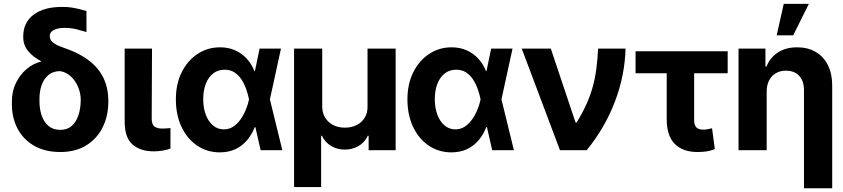

<svg xmlns="http://www.w3.org/2000/svg" viewBox="-20 -797 4474 1019"><path d="M103.3 -602.1Q102.8 -676.8 157.7 -718.6Q212.6 -760.4 309.2 -760.2Q334.1 -760.4 354 -757.8Q373.8 -755.3 393.9 -750.4Q414 -745.5 438.9 -738.7V-627Q419.2 -632.9 388 -641.1Q356.7 -649.2 324 -649Q287.1 -649.2 265.3 -637.6Q243.5 -626 244.1 -605.1Q243.7 -595.7 249 -585.5Q254.3 -575.4 270.6 -564.7Q286.9 -554.1 319.5 -543Q437.9 -503.1 496.1 -434.3Q554.4 -365.4 554.9 -264.1V-254.3Q554.4 -180 524.2 -120Q494 -60 437.2 -25.1Q380.4 9.8 300.2 9.8Q218 9.8 160.3 -23.9Q102.5 -57.6 72.5 -115.7Q42.5 -173.8 43 -246.1V-255.9Q42.5 -310.3 63.7 -355Q85 -399.7 120.4 -429.9Q155.9 -460.1 197.9 -470.3L196.7 -473.2Q154.4 -495.1 128.6 -527Q102.8 -558.8 103.3 -602.1ZM189.5 -271.1V-262.5Q189 -220.6 200.6 -185.3Q212.3 -149.9 237.1 -128.9Q261.8 -107.8 300.2 -107.8Q337.5 -107.8 361.1 -129.2Q384.8 -150.5 396.3 -185.7Q407.9 -220.9 408.4 -262.5V-271.1Q407.9 -302 395.2 -333.7Q382.4 -365.4 358.4 -389.2Q334.5 -413 300.2 -419.5Q262.1 -419.8 237.4 -399.2Q212.6 -378.5 200.8 -344.6Q189 -310.6 189.5 -271.1Z M641.7 -539.1H786.8L785.1 -168.9Q785 -136.7 799.5 -125.7Q814 -114.6 841.9 -114.6Q855.2 -114.6 865.4 -115.6Q875.7 -116.6 884.7 -117.4V-8.2Q865.3 -1.6 842.7 2.3Q820 6.2 795.6 6.2Q724.5 6.2 683 -30.4Q641.5 -67.1 641.7 -151.4Z M1145.4 11.7Q1077.7 11 1025.2 -25Q972.8 -60.9 943.1 -124.2Q913.4 -187.4 913.4 -269.5Q913.4 -351.8 944.5 -413.9Q975.6 -476 1028.8 -510.9Q1082 -545.9 1147.8 -545.9Q1191.6 -545.9 1227.1 -530.3Q1262.6 -514.7 1288.9 -486.5Q1315.1 -458.3 1330.4 -419.5H1375.5L1412.2 -270.5L1478.4 0H1363.2L1301.5 -270.5Q1295.9 -297.3 1286.3 -324.8Q1276.8 -352.2 1261.4 -375.5Q1246.1 -398.7 1224.3 -412.9Q1202.4 -427.1 1172.4 -427.1Q1136.7 -427.1 1111.2 -407.1Q1085.7 -387.1 1072.2 -351.9Q1058.6 -316.7 1058.5 -270.9Q1058.6 -224.3 1072.3 -188Q1085.9 -151.8 1110.6 -131.1Q1135.4 -110.4 1167.7 -110.4Q1195.9 -110.4 1218.2 -125.2Q1240.4 -140.1 1257.1 -164Q1273.8 -187.9 1285 -215.5Q1296.2 -243.1 1301.5 -268.6L1357.7 -539.1H1471.2L1412.2 -268.6L1375.5 -122.3H1331.9Q1317.5 -84.6 1292.3 -54.1Q1267.2 -23.5 1230.8 -5.9Q1194.3 11.7 1145.4 11.7Z M1540.7 195.7V-539.1H1690.1V-230.1Q1690.5 -197.2 1705.8 -172.4Q1721 -147.6 1748 -133.5Q1775 -119.5 1810.3 -119.5Q1846.4 -119.5 1873.5 -133.5Q1900.7 -147.6 1915.8 -172.5Q1930.9 -197.5 1930.6 -230.1V-539.1H2079.8V0H1936.4V-76.6H1931.9Q1916.1 -41.5 1883.4 -22.3Q1850.8 -3.1 1810.4 -3.1Q1770 -3.1 1737.5 -22.3Q1705 -41.5 1688.6 -76.6H1684.3V195.7Z M2374.4 11.7Q2306.7 11 2254.2 -25Q2201.8 -60.9 2172.1 -124.2Q2142.4 -187.4 2142.4 -269.5Q2142.4 -351.8 2173.5 -413.9Q2204.6 -476 2257.8 -510.9Q2311 -545.9 2376.8 -545.9Q2420.6 -545.9 2456.1 -530.3Q2491.6 -514.7 2517.9 -486.5Q2544.1 -458.3 2559.4 -419.5H2604.5L2641.2 -270.5L2707.4 0H2592.2L2530.5 -270.5Q2524.9 -297.3 2515.3 -324.8Q2505.8 -352.2 2490.4 -375.5Q2475.1 -398.7 2453.3 -412.9Q2431.4 -427.1 2401.4 -427.1Q2365.7 -427.1 2340.2 -407.1Q2314.7 -387.1 2301.2 -351.9Q2287.6 -316.7 2287.5 -270.9Q2287.6 -224.3 2301.3 -188Q2314.9 -151.8 2339.6 -131.1Q2364.4 -110.4 2396.7 -110.4Q2424.9 -110.4 2447.2 -125.2Q2469.4 -140.1 2486.1 -164Q2502.8 -187.9 2514 -215.5Q2525.2 -243.1 2530.5 -268.6L2586.7 -539.1H2700.2L2641.2 -268.6L2604.5 -122.3H2560.9Q2546.5 -84.6 2521.3 -54.1Q2496.2 -23.5 2459.8 -5.9Q2423.3 11.7 2374.4 11.7Z M2951.8 0 2749 -539.1H2903.3L3034.6 -146.9H3040.4Q3072.2 -199.1 3092.9 -245.2Q3113.6 -291.2 3125.9 -336.4Q3138.3 -381.6 3144.8 -431Q3151.4 -480.3 3154.3 -539.1H3300Q3296.3 -396.4 3243.6 -257.7Q3190.9 -119 3093.8 0Z M3842 -525V-408H3353.1V-525ZM3518.4 -525H3664.1V-163.7Q3663.8 -142.6 3669.4 -130.7Q3675 -118.8 3685.6 -114Q3696.3 -109.3 3710.7 -108.8Q3727 -109.3 3737 -111.5Q3747 -113.7 3759 -116.2L3773.8 -5.7Q3751.4 3.3 3730.1 6.5Q3708.9 9.8 3681.2 9.8Q3604 9.8 3561.2 -33.3Q3518.4 -76.3 3518.4 -164.1Z M4049 -311.9V0H3899.6V-539.1H4042.4V-443.9H4048Q4066.6 -491.4 4108.8 -518.7Q4151 -545.9 4210.5 -545.9Q4267.3 -545.9 4309 -521.5Q4350.8 -497.1 4373.7 -451.7Q4396.7 -406.3 4396.7 -343.4V202.1H4246.9V-317Q4247.5 -366.1 4222.1 -394Q4196.8 -421.9 4151 -421.9Q4121.3 -421.9 4098.3 -408.8Q4075.4 -395.7 4062.3 -371.2Q4049.2 -346.7 4049 -311.9ZM4102.1 -609.6 4139.6 -776.6H4272.9L4189.8 -609.6Z"/></svg>

Font: Inter Display V
Style: Regular
Weight: 400
Designer: Rasmus Andersson
Foundry: rsms
Version: Version 3.015;git-src